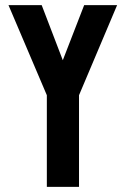

<svg xmlns="http://www.w3.org/2000/svg" viewBox="-20 -726 488 746"><path d="M162 0H287V-356L435 -706H307L224 -492L142 -706H13L162 -356Z"/></svg>

Font: Lineal
Style: Bold
Weight: 700
Designer: Created by Frank Adebiaye with contributions from Anton Moglia & Ariel Martín Pérez
Created by Frank ADEBIAYE with FontF
Foundry: Velvetyne Type Foundry
Version: Version 2.000;Glyphs 3.2 (3227)